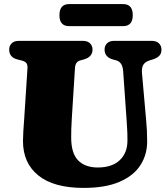

<svg xmlns="http://www.w3.org/2000/svg" viewBox="-20 -900 822 940"><path d="M600 -309.5 583 -551Q580 -596 549 -604.5L534 -608.5Q492 -620 492 -657Q492 -676 504.2 -688Q516.5 -700 539 -700H723Q745.5 -700 758 -688Q770.5 -676 770.5 -657Q770.5 -637.5 759.5 -626.5Q748.5 -615.5 728 -609L713 -604.5Q690 -597 681.5 -582.5Q673 -568 675 -543L695.5 -311.5Q700.5 -261 700.5 -207.5Q700.5 -142.5 667.2 -91Q634 -39.5 565 -9.8Q496 20 389.5 20Q243.5 20 168 -40.8Q92.5 -101.5 92.5 -209.5Q92.5 -226 94.2 -256.5Q96 -287 99 -326L114.5 -565.5Q115.5 -582.5 109.2 -591Q103 -599.5 85 -604L67 -608.5Q25 -618.5 25 -657Q25 -676 37.2 -688Q49.5 -700 72 -700H385.5Q408 -700 420.5 -688Q433 -676 433 -657Q433 -621 390.5 -609L372.5 -604Q348.5 -597.5 347 -566L331.5 -319.5Q329.5 -291 329 -267.2Q328.5 -243.5 328.5 -227Q328.5 -149 362.8 -114.5Q397 -80 459 -80Q528 -80 566 -115.5Q604 -151 604 -212.5Q604 -247 602.5 -268.5Q601 -290 600 -309.5ZM271 -825.5Q271 -880 318.5 -880H582.5Q630 -880 630 -826Q630 -772 582.5 -772H318.5Q271 -772 271 -825.5Z"/></svg>

Font: Fraunces 9pt S050 Black
Style: Regular
Weight: 900
Version: Version 1.000; ttfautohint (v1.8.3)